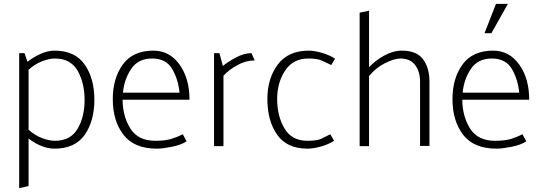

<svg xmlns="http://www.w3.org/2000/svg" viewBox="-20 -762 2827 1001"><path d="M129 -86Q160 -57 198 -42.5Q236 -28 266 -28Q348 -28 384.5 -90.5Q421 -153 421 -241Q421 -330 384.5 -393.5Q348 -457 266 -457Q236 -457 198 -442Q160 -427 129 -398ZM80 219V-485H108L123 -440Q154 -464 191.5 -481Q229 -498 264 -498Q371 -498 421.5 -425.5Q472 -353 472 -242Q472 -131 421.5 -59Q371 13 264 13Q230 13 194.5 -1.5Q159 -16 129 -40V208Z M968 -242H619Q620 -155 660 -91.5Q700 -28 790 -28Q843 -28 875.5 -38.5Q908 -49 933 -62L953 -25Q923 -6 875 3.5Q827 13 798 13Q679 13 623.5 -59.5Q568 -132 568 -245Q568 -354 620.5 -426Q673 -498 780 -498Q864 -498 916 -425.5Q968 -353 968 -242ZM916 -279Q909 -350 877 -403.5Q845 -457 773 -457Q701 -457 664.5 -403.5Q628 -350 621 -279Z M1096 0V-485H1124L1142 -418Q1168 -440 1210.5 -462.5Q1253 -485 1291 -485L1308 -447Q1262 -447 1217.5 -422.5Q1173 -398 1145 -367V0Z M1722 -28Q1692 -9 1653 2Q1614 13 1583 13Q1476 13 1425 -59.5Q1374 -132 1374 -245Q1374 -354 1428.5 -426Q1483 -498 1590 -498Q1619 -498 1658.5 -486.5Q1698 -475 1727 -456L1707 -423Q1682 -435 1658 -446Q1634 -457 1588 -457Q1508 -457 1466.5 -394Q1425 -331 1425 -246Q1425 -157 1463 -92.5Q1501 -28 1583 -28Q1633 -28 1654.5 -38.5Q1676 -49 1702 -62Z M1855 0V-696L1904 -706V-411Q1935 -446 1982.5 -472Q2030 -498 2075 -498Q2153 -498 2186 -452.5Q2219 -407 2219 -337V-1H2170V-337Q2170 -387 2145.5 -421.5Q2121 -456 2068 -457Q2036 -457 1987 -432.5Q1938 -408 1904 -365V0Z M2566 -742H2628L2542 -589H2506ZM2739 -242H2390Q2391 -155 2431 -91.5Q2471 -28 2561 -28Q2614 -28 2646.5 -38.5Q2679 -49 2704 -62L2724 -25Q2694 -6 2646 3.5Q2598 13 2569 13Q2450 13 2394.5 -59.5Q2339 -132 2339 -245Q2339 -354 2391.5 -426Q2444 -498 2551 -498Q2635 -498 2687 -425.5Q2739 -353 2739 -242ZM2687 -279Q2680 -350 2648 -403.5Q2616 -457 2544 -457Q2472 -457 2435.5 -403.5Q2399 -350 2392 -279Z"/></svg>

Font: Palanquin Thin
Style: Regular
Weight: 250
Designer: Pria Ravichandran
Version: Version 1.001